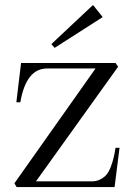

<svg xmlns="http://www.w3.org/2000/svg" viewBox="-20 -754 524 774"><path d="M46.9 0H441.9L461.9 -158.2H445.8Q441.9 -134.3 438 -117.9Q434.1 -101.6 426.8 -82Q419.4 -62.5 409.9 -50.8Q400.4 -39.1 385 -31Q369.6 -22.9 350.1 -22.9H125L456.1 -484.9L445.8 -500H64.9L45.9 -341.8H62Q85.4 -478 169.9 -478H365.2L38.1 -15.1ZM187 -576.2 200.2 -561 394 -685.1 355 -733.9Z"/></svg>

Font: Ortica Linear Light
Style: Regular
Weight: 300
Designer: Benedetta Bovani
Foundry: Collletttivo
Version: Version 2.000;Glyphs 3.1.2 (3151)